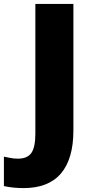

<svg xmlns="http://www.w3.org/2000/svg" viewBox="-99 -734 471 978"><path d="M21 224.1Q-31.7 224.1 -79.1 213.9V64Q-63.5 66.9 -45.9 70.6Q-28.3 74.2 -7.8 74.2Q40 74.2 60.5 45.4Q81.1 16.6 81.1 -53.2V-713.9H274.9V-69.8Q274.9 75.2 211.4 149.7Q147.9 224.1 21 224.1Z"/></svg>

Font: Black Ops One [rus by aLiNcE]
Style: Regular
Weight: 400
Designer: James Grieshaber
Foundry: James Grieshaber
Version: Version 1.002;May 25, 2024;FontCreator 13.0.0.2680 64-bit